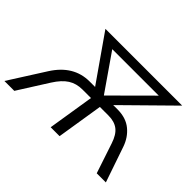

<svg xmlns="http://www.w3.org/2000/svg" viewBox="-162 -978 1250 1250"><g transform="rotate(45 463.5 -352.5)"><path d="M-28 0 129 -247Q220 -390 367 -390H417L197 -705H904L584 -390H627Q703 -389 751.5 -349Q800 -309 822 -245L906 0H822L753 -207Q733 -268 699 -294Q665 -320 610 -320H531L480 0H398L449 -320H371Q315 -320 273.5 -293.5Q232 -267 194 -207L63 0ZM496 -392H498L750 -643H322Z"/></g></svg>

Font: Nunito Sans
Style: Italic
Weight: 400
Italic angle: -9°
Designer: Vernon Adams
Foundry: Vernon Adams
Version: Version 3.006; ttfautohint (v1.8.3)